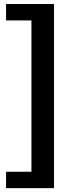

<svg xmlns="http://www.w3.org/2000/svg" viewBox="-20 -745 354 972"><path d="M253.4 -724.6V207.5H10.7V124.5H139.2V-641.6H10.7V-724.6Z"/></svg>

Font: Arimo SemiBold
Style: Regular
Weight: 600
Designer: Steve Matteson
Foundry: Monotype Imaging Inc.
Version: Version 1.33